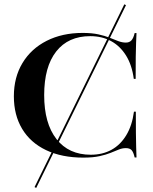

<svg xmlns="http://www.w3.org/2000/svg" viewBox="-20 -739 730 914"><path d="M152.4 155.6 144.4 151.6 571.8 -718.5 579.8 -714.5ZM376.6 11.3Q274.2 11.3 199.6 -24.2Q125 -59.7 85.5 -125.4Q46 -191.1 46 -280.6Q46 -371 87.1 -439.1Q128.2 -507.3 202.4 -544.8Q276.6 -582.3 373.4 -582.3Q416.9 -582.3 448.4 -575.4Q479.8 -568.5 502.4 -559.3Q525 -550 543.5 -543.1Q562.1 -536.3 579 -536.3Q596 -536.3 605.6 -546.8Q615.3 -557.3 621 -581.5H629.8Q629 -560.5 627.8 -534.3Q626.6 -508.1 626.2 -467.7Q625.8 -427.4 625.8 -363.7H616.9Q608.1 -429.8 579.8 -475Q551.6 -520.2 508.5 -543.5Q465.3 -566.9 409.7 -566.9Q304.8 -566.9 247.6 -494Q190.3 -421 190.3 -286.3Q190.3 -151.6 248.8 -77Q307.3 -2.4 412.1 -2.4Q467.7 -2.4 510.5 -25.8Q553.2 -49.2 581 -95.2Q608.9 -141.1 617.7 -207.3H626.6Q626.6 -145.2 627 -105.6Q627.4 -66.1 628.2 -39.5Q629 -12.9 629.8 10.5H621Q615.3 -14.5 606.5 -24.2Q597.6 -33.9 579 -33.9Q562.1 -33.9 545.2 -27Q528.2 -20.2 506.5 -11.3Q484.7 -2.4 453.6 4.4Q422.6 11.3 376.6 11.3Z"/></svg>

Font: Playfair 144pt SemiExpanded ExtraBold
Style: Regular
Weight: 800
Width: 6
Designer: Claus Eggers Sørensen
Foundry: Claus Eggers Sørensen
Version: Version 2.203